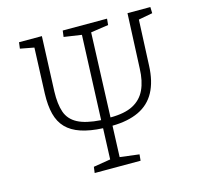

<svg xmlns="http://www.w3.org/2000/svg" viewBox="-102 -814 967 925"><g transform="rotate(-15 381.0 -351.5)"><path d="M259 0 263 -30 348 -44 354 -198Q290 -201 245 -216Q200 -231 173 -259Q146 -287 135 -329.5Q124 -372 126 -432L135 -659L66 -672L70 -703H184L173 -430Q171 -367 185 -326.5Q199 -286 239.5 -264.5Q280 -243 355 -238L372 -659L284 -672L288 -703H509L506 -672L418 -659L402 -239Q473 -239 515 -261Q557 -283 577 -325.5Q597 -368 599 -430L611 -703H725L726 -672L656 -659L646 -432Q643 -354 615 -302Q587 -250 533 -224.5Q479 -199 401 -198L395 -43L491 -31L488 0Z"/></g></svg>

Font: Literata 18pt ExtraLight
Style: Italic
Weight: 250
Italic angle: -2°
Designer: Latin by Veronika Burian and Jose Scaglione. Greek by Irene Vlachou. Cyrillic by Vera Evstafieva
Foundry: TypeTogether
Version: Version 3.103;gftools[0.9.29]